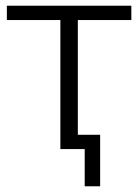

<svg xmlns="http://www.w3.org/2000/svg" viewBox="-20 -521 484 671"><path d="M191 0V-451H4V-501H439V-451H252V-50H330V130H276V0Z"/></svg>

Font: Mulish Light
Style: Regular
Weight: 300
Designer: Vernon Adams
Foundry: Vernon Adams
Version: Version 3.603; ttfautohint (v1.8.3)